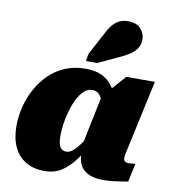

<svg xmlns="http://www.w3.org/2000/svg" viewBox="-92 -915 892 1007"><g transform="rotate(10 354.5 -412.0)"><path d="M518 -317 459 -338Q453 -370 445 -395Q437 -420 423.5 -434.5Q410 -449 386 -449Q361 -449 341.5 -430Q322 -411 307 -380.5Q292 -350 282 -314Q272 -278 267.5 -244Q263 -210 263 -184Q263 -156 268 -139Q273 -122 283 -114.5Q293 -107 307 -107Q325 -107 342 -121Q359 -135 380 -164Q401 -193 429 -237L447 -198Q409 -129 375 -82.5Q341 -36 302.5 -11.5Q264 13 211 13Q154 13 112.5 -11.5Q71 -36 49 -82.5Q27 -129 27 -194Q27 -248 40.5 -300Q54 -352 79.5 -397.5Q105 -443 142 -478.5Q179 -514 227 -533.5Q275 -553 333 -553Q401 -553 442 -523.5Q483 -494 501 -441.5Q519 -389 518 -317ZM702 -548 634 -234Q628 -204 623 -183.5Q618 -163 615.5 -149.5Q613 -136 613 -128Q613 -115 620.5 -109.5Q628 -104 640 -104Q652 -104 661 -105.5Q670 -107 676 -107L655 -9Q638 -6 616.5 -2.5Q595 1 571 3.5Q547 6 520 6Q479 6 449 -7Q419 -20 403.5 -45Q388 -70 388 -108Q388 -114 388 -120Q388 -126 388 -136L378 -124L441 -428L454 -440L550 -548ZM396 -749Q409 -776 424.5 -795.5Q440 -815 460.5 -826Q481 -837 509 -837Q554 -837 576.5 -812.5Q599 -788 599 -756Q599 -727 585 -706.5Q571 -686 546.5 -670.5Q522 -655 488 -640L387 -593H327L333 -631Z"/></g></svg>

Font: Roboto Serif Black
Style: Italic
Weight: 900
Italic angle: -10°
Version: Version 1.008